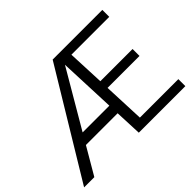

<svg xmlns="http://www.w3.org/2000/svg" viewBox="-144 -961 1212 1212"><g transform="rotate(-45 461.5 -355.5)"><path d="M904.3 -62.5V0H488.8L481 -181.2H197.8L91.8 0H0.5L430.7 -710.9H874V-648.9H536.1L546.9 -401.4H834.5V-339.4H549.3L561 -62.5ZM239.3 -252H478L462.4 -632.8Z"/></g></svg>

Font: Vazirmatn UI Light
Style: Regular
Weight: 300
Designer: Saber Rastikerdar
Foundry: Saber Rastikerdar
Version: Version 33.003